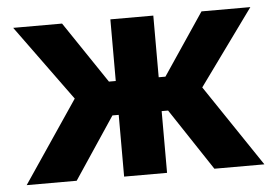

<svg xmlns="http://www.w3.org/2000/svg" viewBox="-43 -588 932 645"><g transform="rotate(-5 423.0 -265.0)"><path d="M208.2 -275.6 22.9 -530.3H187.7L327.6 -322.4H350.6V-530.3H495.4V-322.4H518.1L657.9 -530.3H822.7L638.2 -275.6L823.6 0H655L517.1 -208.2H495.4V0H350.6V-208.2H329.4L190.6 0H22Z"/></g></svg>

Font: Pretendard Std Variable
Style: Regular
Weight: 400
Designer: Base glyphs from Inter by Rasmus Andersson; Hangeul glyphs from Noto Sans CJK(Source Han Sans) by Jang Soo-young and Kan
Foundry: Kil Hyung-jin
Version: Version 1.309;Glyphs 3.2 (3225)